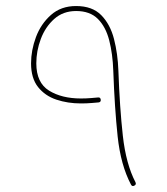

<svg xmlns="http://www.w3.org/2000/svg" viewBox="-20 -614 559 643"><path d="M234.9 -593.8Q289.1 -593.8 319.1 -563.2Q349.1 -532.7 361.8 -483.4Q374.5 -434.1 376.5 -377Q380.9 -253.4 391.4 -159.2Q401.9 -64.9 433.6 -3.9Q437.5 3.9 429.7 7.8Q422.4 11.7 418.5 3.9Q384.3 -61 374 -157Q363.8 -252.9 359.4 -376.5Q357.4 -434.1 345.7 -479.2Q334 -524.4 307.6 -550.8Q281.2 -577.1 234.9 -577.1Q191.4 -577.1 161.6 -550.5Q131.8 -523.9 116.7 -483.6Q101.6 -443.4 101.6 -401.9Q101.6 -336.9 144.3 -310.5Q187 -284.2 251 -284.2Q268.6 -284.2 285.4 -285.6Q302.2 -287.1 308.1 -287.6Q316.4 -288.6 317.4 -280.3Q318.4 -272 310.1 -271Q303.7 -270.5 286.6 -269Q269.5 -267.6 251 -267.6Q207 -267.6 168.9 -280.3Q130.9 -293 107.4 -322.5Q84 -352.1 84 -401.9Q84 -445.3 100.3 -489.5Q116.7 -533.7 150.4 -563.7Q184.1 -593.8 234.9 -593.8Z"/></svg>

Font: Mikhak-DS1-FD Thin
Style: Regular
Weight: 100
Designer: Amin Abedi
Version: Version 3.2